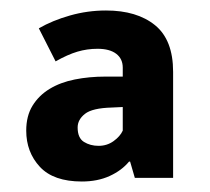

<svg xmlns="http://www.w3.org/2000/svg" viewBox="-20 -613 400 366"><path d="M54 -559Q80 -574 113.5 -583.5Q147 -593 182 -593Q241 -593 275.5 -565Q310 -537 310 -476V-274H237L228 -305H226Q212 -288 189 -277.5Q166 -267 136 -267Q82 -267 56 -295Q30 -323 30 -364Q30 -392 42 -411.5Q54 -431 74.5 -443.5Q95 -456 122.5 -461.5Q150 -467 181 -467H214V-484Q214 -501 201.5 -510.5Q189 -520 166 -520Q146 -520 127.5 -514.5Q109 -509 86 -496ZM214 -409 193 -408Q156 -407 142 -396Q128 -385 128 -370Q128 -350 140 -342.5Q152 -335 168 -335Q184 -335 196.5 -344Q209 -353 214 -364Z"/></svg>

Font: Mukta Mahee ExtraBold
Style: Regular
Weight: 800
Designer: Shuchita Grover, Noopur Datye, Girish Dalvi, Yashodeep Gholap
Foundry: Ek Type
Version: Version 2.538;PS 1.000;hotconv 16.6.51;makeotf.lib2.5.65220;